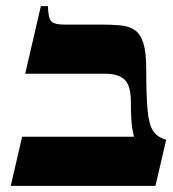

<svg xmlns="http://www.w3.org/2000/svg" viewBox="-20 -605 563 625"><path d="M456 -380Q456 -293 460.5 -245.5Q465 -198 479 -178Q493 -158 521 -150L486 0H15L52 -160H416Q409 -189 407.5 -217Q406 -245 406 -273Q406 -326 386 -345.5Q366 -365 321 -365H62L113 -585H136Q137 -545 147.5 -535Q158 -525 188 -525H309Q344 -525 371.5 -522.5Q399 -520 418 -507.5Q437 -495 446.5 -465Q456 -435 456 -380Z"/></svg>

Font: Bona Nova SC
Style: Bold
Weight: 700
Designer: Mateusz Machalski
Foundry: Capitalics
Version: Version 4.001; ttfautohint (v1.8.4.7-5d5b)